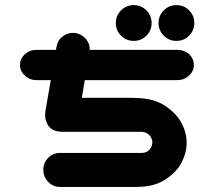

<svg xmlns="http://www.w3.org/2000/svg" viewBox="-20 -737 816 755"><path d="M435.5 -646.5Q435.5 -675.8 456.1 -696.3Q476.6 -716.8 505.9 -716.8Q535.2 -716.8 555.7 -696.3Q576.2 -675.8 576.2 -646.5Q576.2 -617.2 555.7 -596.7Q535.2 -576.2 505.9 -576.2Q476.6 -576.2 456.1 -596.7Q435.5 -617.2 435.5 -646.5ZM603.5 -646.5Q603.5 -675.8 624 -696.3Q644.5 -716.8 673.8 -716.8Q703.1 -716.8 723.6 -696.3Q744.1 -675.8 744.1 -646.5Q744.1 -617.2 723.6 -596.7Q703.1 -576.2 673.8 -576.2Q644.5 -576.2 624 -596.7Q603.5 -617.2 603.5 -646.5ZM58.6 -481.4Q58.6 -505.9 77.6 -523.4Q96.7 -541 124 -541H200.2L203.1 -556.6Q208 -581.1 229 -595.7Q250 -610.4 276.4 -607.4Q302.7 -602.5 319.3 -582Q334 -563.5 333 -541H676.8Q704.1 -541 723.6 -524.4Q742.2 -505.9 742.2 -481.4Q742.2 -457 723.1 -439.5Q704.1 -421.9 676.8 -421.9H313.5L301.8 -352.5H501Q506.8 -352.5 512.7 -351.6H518.6Q586.9 -349.6 630.9 -319.8Q674.8 -290 694.3 -252.4Q713.9 -214.8 713.9 -175.8Q713.9 -136.7 694.8 -99.1Q675.8 -61.5 631.3 -31.7Q586.9 -2 518.6 -2H215.8Q188.5 -2 169.9 -21.5Q150.4 -41 150.4 -69.3Q150.4 -96.7 169.4 -116.2Q188.5 -135.7 215.8 -135.7H537.1Q551.8 -135.7 561 -142.6Q570.3 -149.4 574.7 -158.7Q579.1 -168 579.1 -177.7Q579.1 -185.5 574.7 -194.8Q570.3 -204.1 561 -210.9Q551.8 -217.8 537.1 -218.8H225.6Q184.6 -218.8 168.5 -245.1Q152.3 -271.5 160.2 -309.6L179.7 -421.9H124Q96.7 -421.9 78.1 -439.5Q58.6 -457 58.6 -481.4Z"/></svg>

Font: Nico Moji
Style: Regular
Weight: 400
Version: Version 1.02